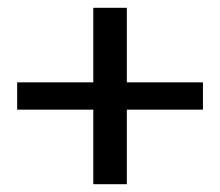

<svg xmlns="http://www.w3.org/2000/svg" viewBox="-20 -531 564 492"><path d="M500 -250H305V-59H219V-250H24V-320H219V-511H305V-320H500Z"/></svg>

Font: Niramit
Style: Regular
Weight: 400
Version: Version 1.000; ttfautohint (v1.6)